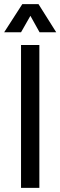

<svg xmlns="http://www.w3.org/2000/svg" viewBox="-31 -902 290 922"><path d="M239 -747 154 -882H76L-11 -747H70L115 -826L159 -747ZM158 0V-686H70V0Z"/></svg>

Font: Archivo Narrow
Style: Regular
Weight: 400
Designer: Hector Gatti
Foundry: Omnibus-Type
Version: Version 1.003;PS 001.003;hotconv 1.0.70;makeotf.lib2.5.58329